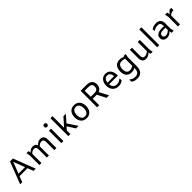

<svg xmlns="http://www.w3.org/2000/svg" viewBox="639 -3123 5722 5722"><g transform="rotate(-45 3500.0 -262.0)"><path d="M535 -184H200L129 0H41L309 -696H431L699 0H606ZM506 -259 368 -619 229 -259Z M1569 -362V0H1481V-350Q1481 -400 1460 -427.5Q1439 -455 1396 -455Q1352 -455 1322 -439Q1292 -423 1253 -387Q1254 -379 1254 -362V0H1166V-350Q1166 -400 1145 -427.5Q1124 -455 1081 -455Q1037 -455 1007 -439.5Q977 -424 939 -388V0H851V-406L829 -522H917L931 -450Q976 -495 1012.5 -514.5Q1049 -534 1104 -534Q1156 -534 1190.5 -511Q1225 -488 1241 -445Q1289 -493 1326 -513.5Q1363 -534 1419 -534Q1493 -534 1531 -488.5Q1569 -443 1569 -362Z M1757 -704Q1757 -732 1774.5 -750Q1792 -768 1820 -768Q1848 -768 1865.5 -750Q1883 -732 1883 -704Q1883 -676 1865.5 -658Q1848 -640 1820 -640Q1792 -640 1774.5 -658Q1757 -676 1757 -704ZM1864 -522V0H1776V-522Z M2241 -244 2159 -152V0H2071V-754H2159V-267L2387 -522H2491L2300 -309L2503 0H2395Z M2598 -261Q2598 -385 2662 -459.5Q2726 -534 2840 -534Q2954 -534 3018 -459.5Q3082 -385 3082 -261Q3082 -137 3018 -62.5Q2954 12 2840 12Q2726 12 2662 -62.5Q2598 -137 2598 -261ZM2987 -261Q2987 -350 2950 -404Q2913 -458 2840 -458Q2767 -458 2730.5 -404Q2694 -350 2694 -261Q2694 -172 2730.5 -118Q2767 -64 2840 -64Q2913 -64 2950 -118Q2987 -172 2987 -261Z M3684 0 3543 -273H3533H3373V0H3285V-696H3521Q3646 -696 3707 -643.5Q3768 -591 3768 -490Q3768 -415 3735 -363Q3702 -311 3638 -289L3790 0ZM3673 -490Q3673 -557 3636.5 -584.5Q3600 -612 3521 -612H3373V-356H3522Q3600 -356 3636.5 -386.5Q3673 -417 3673 -490Z M4392 -232H4022Q4030 -155 4073.5 -109.5Q4117 -64 4192 -64Q4237 -64 4279.5 -82.5Q4322 -101 4366 -137H4370V-49Q4326 -17 4283 -2.5Q4240 12 4191 12Q4111 12 4052 -23Q3993 -58 3961.5 -120.5Q3930 -183 3930 -264Q3930 -341 3958.5 -402.5Q3987 -464 4040 -499Q4093 -534 4164 -534Q4236 -534 4287.5 -498.5Q4339 -463 4365.5 -401Q4392 -339 4392 -261ZM4022 -300H4301Q4294 -373 4260.5 -417Q4227 -461 4165 -461Q4103 -461 4066 -416Q4029 -371 4022 -300Z M5010 -523 4988 -407V-34Q4988 98 4927 171Q4866 244 4746 244Q4679 244 4636 231Q4593 218 4547 179V90Q4596 131 4639 146.5Q4682 162 4746 162Q4823 162 4861.5 113.5Q4900 65 4900 -22V-48Q4867 -26 4833.5 -16.5Q4800 -7 4754 -7Q4641 -7 4583.5 -75Q4526 -143 4526 -266Q4526 -393 4586 -463.5Q4646 -534 4764 -534Q4807 -534 4838.5 -525.5Q4870 -517 4915 -497L4922 -523ZM4900 -134V-436Q4868 -447 4839.5 -451.5Q4811 -456 4774 -456Q4696 -456 4658.5 -406Q4621 -356 4621 -267Q4621 -88 4755 -88Q4799 -88 4832 -99Q4865 -110 4900 -134Z M5539 0 5525 -73Q5479 -30 5436.5 -9Q5394 12 5337 12Q5266 12 5226.5 -35Q5187 -82 5187 -160V-522H5275V-172Q5275 -124 5297 -95.5Q5319 -67 5360 -67Q5407 -67 5442.5 -84Q5478 -101 5517 -135V-522H5605V-116L5627 0Z M5816 -754H5904V0H5816Z M6425 0 6411 -75Q6372 -32 6326.5 -10Q6281 12 6224 12Q6153 12 6109 -28.5Q6065 -69 6065 -136Q6065 -223 6135 -264Q6205 -305 6315 -305Q6355 -305 6403 -300V-336Q6403 -390 6373.5 -422.5Q6344 -455 6297 -455Q6241 -455 6195.5 -440Q6150 -425 6102 -393V-478Q6149 -509 6198 -521.5Q6247 -534 6310 -534Q6390 -534 6440.5 -483Q6491 -432 6491 -348V-116L6513 0ZM6403 -140V-238H6311Q6160 -238 6160 -141Q6160 -105 6183 -83.5Q6206 -62 6242 -62Q6290 -62 6328 -82Q6366 -102 6403 -140Z M6942 -534V-437H6927Q6880 -437 6842.5 -420Q6805 -403 6780 -371V0H6692V-406L6670 -522H6758L6776 -429Q6817 -489 6845.5 -511.5Q6874 -534 6911 -534Z"/></g></svg>

Font: AmikoRegular
Style: Regular
Weight: 400
Designer: Pablo Impallari, Rodrigo Fuenzalida, Andres Torresi
Foundry: Impallari Type
Version: Version 1.000; ttfautohint (v1.3)